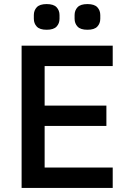

<svg xmlns="http://www.w3.org/2000/svg" viewBox="-20 -922 633 942"><path d="M86 0V-698H533V-598H199V-404H502V-304H199V-100H533V0ZM209 -776Q175 -776 160.5 -791.5Q146 -807 146 -830V-848Q146 -871 160.5 -886.5Q175 -902 209 -902Q243 -902 257.5 -886.5Q272 -871 272 -848V-830Q272 -807 257.5 -791.5Q243 -776 209 -776ZM409 -776Q375 -776 360.5 -791.5Q346 -807 346 -830V-848Q346 -871 360.5 -886.5Q375 -902 409 -902Q443 -902 457.5 -886.5Q472 -871 472 -848V-830Q472 -807 457.5 -791.5Q443 -776 409 -776Z"/></svg>

Font: IBM Plex Sans Thai Medm
Style: Regular
Weight: 500
Designer: Mike Abbink, Paul van der Laan, Pieter van Rosmalen, Ben Mitchell, Mark Frömberg
Foundry: Bold Monday
Version: Version 1.2